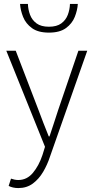

<svg xmlns="http://www.w3.org/2000/svg" viewBox="-20 -738 476 977"><path d="M73 219Q59 219 46 216Q33 213 24 208L36 171Q44 174 54 176Q64 178 73 178Q117 178 147.5 141.5Q178 105 196 51L209 9L12 -480H60L176 -178Q187 -148 201 -112Q215 -76 228 -44H232Q243 -76 254.5 -112Q266 -148 276 -178L379 -480H424L234 60Q221 100 199.5 136.5Q178 173 147 196Q116 219 73 219ZM229 -572Q174 -572 142.5 -595Q111 -618 97.5 -652Q84 -686 82 -718H122Q123 -689 133 -662.5Q143 -636 166 -619Q189 -602 229 -602Q269 -602 292 -619Q315 -636 325 -662.5Q335 -689 336 -718H376Q374 -686 360.5 -652Q347 -618 315.5 -595Q284 -572 229 -572Z"/></svg>

Font: Source Sans 3 Light
Style: Regular
Weight: 300
Designer: Paul D. Hunt
Foundry: Adobe
Version: Version 3.052;hotconv 1.1.0;makeotfexe 2.6.0